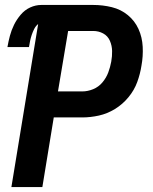

<svg xmlns="http://www.w3.org/2000/svg" viewBox="-20 -755 616 775"><path d="M26 0H151L197 -281H312Q345 -281 379 -288.5Q413 -296 444 -315Q475 -334 498.5 -362.5Q522 -391 534 -424Q546 -457 551 -490Q558 -528 556 -566.5Q554 -605 539 -638Q524 -671 496 -694Q468 -717 431.5 -726Q395 -735 356 -735H147Q124 -735 102 -725Q80 -715 63.5 -695.5Q47 -676 36.5 -654.5Q26 -633 20 -610.5Q14 -588 10 -565H97Q99 -578 101.5 -590Q104 -602 108 -614Q112 -626 118 -638Q124 -650 134 -658ZM214 -386 255 -630H356Q378 -630 396.5 -620Q415 -610 423.5 -590.5Q432 -571 432.5 -549.5Q433 -528 429 -506Q425 -484 417 -462.5Q409 -441 393.5 -422.5Q378 -404 356 -395Q334 -386 312 -386Z"/></svg>

Font: Iosevka Sparkle Oblique
Style: Bold
Weight: 700
Italic angle: -9°
Designer: Belleve Invis
Foundry: Belleve Invis
Version: Version 4.5.0; ttfautohint (v1.8.3)